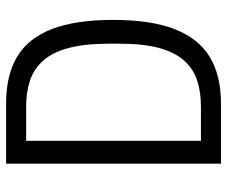

<svg xmlns="http://www.w3.org/2000/svg" viewBox="-76 -650 726 613"><g transform="rotate(-90 286.5 -343.0)"><path d="M71 0V-686H264Q353 -686 412 -651Q471 -616 500.5 -540.5Q530 -465 530 -344Q530 -224 500.5 -148Q471 -72 412 -36Q353 0 263 0ZM144 -64H254Q300 -64 336.5 -76Q373 -88 399.5 -117Q426 -146 440 -196.5Q454 -247 454 -324V-356Q454 -434 440.5 -485.5Q427 -537 400.5 -567Q374 -597 337 -609.5Q300 -622 254 -622H144Z"/></g></svg>

Font: Archivo Condensed Light
Style: Regular
Weight: 300
Width: 3
Designer: Hector Gatti
Foundry: Omnibus-Type
Version: Version 2.001